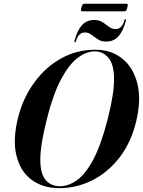

<svg xmlns="http://www.w3.org/2000/svg" viewBox="-20 -970 745 1000"><path d="M476.5 -711Q558 -711 615.5 -665.8Q673 -620.5 694.8 -537.2Q716.5 -454 690 -341Q664 -229.5 603.5 -151Q543 -72.5 461 -31.2Q379 10 288.5 10Q203 10 143.8 -34.2Q84.5 -78.5 64.8 -162.8Q45 -247 76.5 -367Q103 -465 160.5 -543Q218 -621 298.8 -666Q379.5 -711 476.5 -711ZM292.5 0Q335.5 0 379.5 -30.5Q423.5 -61 464.8 -137.2Q506 -213.5 541 -350Q558 -417.5 566 -468.2Q574 -519 574 -556Q574.5 -632 546 -667.2Q517.5 -702.5 474 -702.5Q428.5 -702.5 383.2 -667.5Q338 -632.5 297.5 -556Q257 -479.5 225.5 -355.5Q207 -282.5 198.5 -230Q190 -177.5 190 -140.5Q189.5 -66.5 217.2 -33.2Q245 0 292.5 0ZM533 -753.5Q507 -753.5 489.2 -765.5Q471.5 -777.5 456.2 -789.2Q441 -801 422 -801Q388 -801 376 -756Q374.5 -749.5 370.5 -749.5Q366 -749.5 367.5 -756Q381.5 -810 406 -838Q430.5 -866 470.5 -866Q496.5 -866 514.2 -854.2Q532 -842.5 547.5 -830.5Q563 -818.5 582 -818.5Q615.5 -818.5 627.5 -863.5Q629 -870 633.5 -870Q637.5 -870 636 -863.5Q622 -809.5 597.5 -781.5Q573 -753.5 533 -753.5ZM404 -930.5Q407 -942.5 410.2 -946.5Q413.5 -950.5 420.5 -950.5H637Q644 -950.5 645.2 -947Q646.5 -943.5 643 -931Q640.5 -919 637.2 -915Q634 -911 627 -911H410Q403.5 -911 402.2 -915Q401 -919 404 -930.5Z"/></svg>

Font: Fraunces 144pt S000 SemiBold
Style: Italic
Weight: 600
Italic angle: -16°
Version: Version 1.000; ttfautohint (v1.8.3)